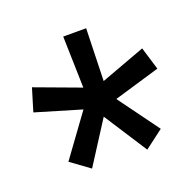

<svg xmlns="http://www.w3.org/2000/svg" viewBox="-83 -798 598 588"><g transform="rotate(-20 215.5 -504.0)"><path d="M161.1 -480 13.7 -523.9 36.1 -597.7 183.6 -543 179.2 -710.9H253.9L249 -540.5L394 -594.2L416.5 -520L266.6 -475.6L363.3 -343.3L302.7 -297.4L211.9 -438L124 -300.8L63 -345.2Z"/></g></svg>

Font: MAUL Condensed
Style: Condensed Regular
Weight: 400
Designer: MAUL
Version: Version 1.0; 2020; ttfautohint (v1.8.3)